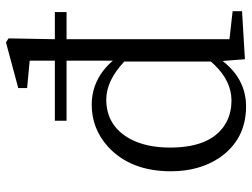

<svg xmlns="http://www.w3.org/2000/svg" viewBox="-122 -725 860 656"><g transform="rotate(-90 308.0 -397.0)"><path d="M425.8 -106.4V-402.3Q360.4 -463.9 295.9 -463.9Q207 -463.9 162.1 -383.8Q131.8 -328.1 131.8 -246.1Q131.8 -97.7 221.7 -51.8Q253.9 -36.1 292 -36.1Q358.4 -36.1 414.1 -93.8Q419.9 -100.6 425.8 -106.4ZM502 -43 597.7 -32.2V0L433.6 9.8L427.7 -66.4Q365.2 13.7 272.5 13.7Q160.2 13.7 97.7 -76.2Q50.8 -145.5 50.8 -243.2Q50.8 -380.9 134.8 -458Q196.3 -513.7 279.3 -513.7Q367.2 -512.7 428.7 -441.4V-599.6H223.6V-639.6H428.7V-725.6L335 -734.4V-764.6L491.2 -806.6L504.9 -797.9L502 -639.6H594.7V-599.6H502Z"/></g></svg>

Font: GenYoMin JP Regular
Style: Regular
Weight: 400
Version: Version 1.001;PS 1;hotconv 16.6.51;makeotf.lib2.5.65220 DEVE